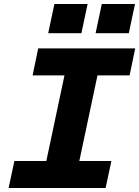

<svg xmlns="http://www.w3.org/2000/svg" viewBox="-20 -940 696 960"><path d="M183 0 331 -698H496L348 0ZM171 -698H656L628 -563H143ZM52 -135H537L508 0H23ZM458 -774 489 -920H655L624 -774ZM221 -774 252 -920H418L387 -774Z"/></svg>

Font: Azeret Mono Thin
Style: Bold Italic
Weight: 700
Italic angle: -12°
Version: Version 1.002